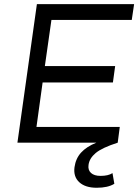

<svg xmlns="http://www.w3.org/2000/svg" viewBox="-20 -680 659 915"><path d="M63 0 155.8 -660.2H619.1L607.9 -585H225.1L193.8 -365.2H528.8L518.1 -287.1H183.1L153.8 -75.2H550.8L541 0Q466.3 23.9 436 49.3Q405.8 74.7 401.9 106Q398.4 130.4 413.8 144.3Q429.2 158.2 459 158.2Q496.1 158.2 516.1 145L524.9 195.8Q494.6 214.8 440.9 214.8Q386.7 214.8 357.9 188.5Q329.1 162.1 335 117.2Q340.8 75.2 366.5 47.1Q392.1 19 439 0Z"/></svg>

Font: Human Sans
Style: Italic
Weight: 400
Italic angle: -8°
Designer: Tim Radville
Foundry: Continuum
Version: Version 1.000;FEAKit 1.0